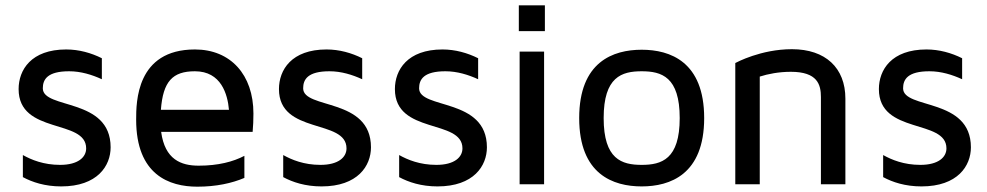

<svg xmlns="http://www.w3.org/2000/svg" viewBox="-20 -693 3711 722"><path d="M229 -507C97 -507 50 -430 50 -358C50 -186 304 -247 304 -135C304 -102 274 -73 206 -73C144 -73 98 -92 66 -110V-27C101 -8 149 8 210 8C347 8 396 -70 396 -139C396 -327 141 -281 141 -361C141 -395 159 -425 240 -425C284 -425 326 -412 363 -395V-474C323 -494 277 -507 229 -507Z M727 -70C661 -70 600 -93 586 -197H930C932 -219 933 -242 933 -266C933 -412 847 -507 713 -507C492 -507 492 -308 492 -243C492 -35 617 9 722 9C793 9 852 -4 899 -24V-107C857 -85 801 -70 727 -70ZM713 -425C812 -425 836 -338 841 -280H585C593 -387 629 -425 713 -425Z M1208 -507C1076 -507 1029 -430 1029 -358C1029 -186 1283 -247 1283 -135C1283 -102 1253 -73 1185 -73C1123 -73 1077 -92 1045 -110V-27C1080 -8 1128 8 1189 8C1326 8 1375 -70 1375 -139C1375 -327 1120 -281 1120 -361C1120 -395 1138 -425 1219 -425C1263 -425 1305 -412 1342 -395V-474C1302 -494 1256 -507 1208 -507Z M1644 -507C1512 -507 1465 -430 1465 -358C1465 -186 1719 -247 1719 -135C1719 -102 1689 -73 1621 -73C1559 -73 1513 -92 1481 -110V-27C1516 -8 1564 8 1625 8C1762 8 1811 -70 1811 -139C1811 -327 1556 -281 1556 -361C1556 -395 1574 -425 1655 -425C1699 -425 1741 -412 1778 -395V-474C1738 -494 1692 -507 1644 -507Z M1934 0H2026V-499H1934ZM2029 -673H1931V-576H2029Z M2393 -506C2286 -506 2158 -461 2158 -249C2158 -37 2286 8 2393 8C2500 8 2628 -37 2628 -249C2628 -461 2500 -506 2393 -506ZM2393 -73C2318 -73 2250 -94 2250 -249C2250 -404 2318 -425 2393 -425C2468 -425 2536 -404 2536 -249C2536 -94 2468 -73 2393 -73Z M2837 0V-405C2868 -415 2909 -423 2954 -423C3054 -423 3067 -375 3067 -328V0H3159V-322C3159 -438 3084 -508 2958 -508C2841 -508 2749 -458 2745 -456V0Z M3464 -507C3332 -507 3285 -430 3285 -358C3285 -186 3539 -247 3539 -135C3539 -102 3509 -73 3441 -73C3379 -73 3333 -92 3301 -110V-27C3336 -8 3384 8 3445 8C3582 8 3631 -70 3631 -139C3631 -327 3376 -281 3376 -361C3376 -395 3394 -425 3475 -425C3519 -425 3561 -412 3598 -395V-474C3558 -494 3512 -507 3464 -507Z"/></svg>

Font: Maven Pro
Style: Medium
Weight: 500
Designer: Joe Prince
Foundry: Joe Prince
Version: Version 1.003